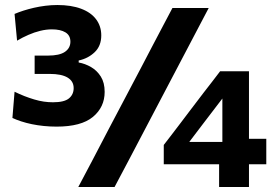

<svg xmlns="http://www.w3.org/2000/svg" viewBox="-20 -745 1102 765"><path d="M205.5 -240.5Q179.5 -240.5 154.8 -243Q130 -245.5 107 -250.2Q84 -255 64.2 -261.5Q44.5 -268 29.5 -275L38 -379.5Q57.5 -370 77.2 -362.2Q97 -354.5 116.2 -348.8Q135.5 -343 154.2 -340.2Q173 -337.5 191 -337.5Q236 -337.5 254.8 -353Q273.5 -368.5 273.5 -394Q273.5 -421.5 249.2 -436Q225 -450.5 178 -450.5Q163 -450.5 147.8 -450.5Q132.5 -450.5 118 -450.5V-523.5Q131.5 -523.5 144.5 -523.5Q157.5 -523.5 171.5 -523.5Q217 -523.5 238.8 -538.5Q260.5 -553.5 260.5 -579Q260.5 -604 240.8 -616Q221 -628 187 -628Q164 -628 140.5 -622.2Q117 -616.5 93.5 -606.2Q70 -596 48 -583L38 -689.5Q54.5 -696.5 74 -702.8Q93.5 -709 115.2 -714Q137 -719 160.8 -722Q184.5 -725 208.5 -725Q264 -725 303.2 -710.2Q342.5 -695.5 363 -668Q383.5 -640.5 383.5 -604Q383.5 -562 357.2 -537Q331 -512 293.5 -504V-496Q319 -491.5 342.8 -477.8Q366.5 -464 381.8 -439.8Q397 -415.5 397 -379Q397 -318 350.2 -279.2Q303.5 -240.5 205.5 -240.5ZM292 0Q321.5 -55 349.2 -108.2Q377 -161.5 412.5 -229.5L543 -477Q567.5 -524 588 -563.2Q608.5 -602.5 627.8 -638.8Q647 -675 667 -713H811.5Q791.5 -675 772.5 -638.8Q753.5 -602.5 732.8 -563.2Q712 -524 687.5 -477L557.5 -229.5Q521.5 -161.5 493.8 -108.2Q466 -55 436.5 0ZM853 0Q853 -34 853 -63Q853 -92 853 -133.5L866 -149V-274.5Q866 -308.5 866 -343Q866 -377.5 866 -411.5L943 -453Q924.5 -428.5 906.5 -404.8Q888.5 -381 869.5 -357L790 -253Q774 -232 758.2 -211.2Q742.5 -190.5 727 -170L723.5 -179.5H885.5L897 -192Q929.5 -192 970.8 -192Q1012 -192 1041 -192V-90.5Q1012 -90.5 970.8 -90.5Q929.5 -90.5 897 -90.5H632.5V-167.5Q645.5 -184 663 -207Q680.5 -230 699 -254.2Q717.5 -278.5 732.5 -298.5L791.5 -376Q808 -397 824.5 -418.5Q841 -440 857 -461H972Q972 -418.5 972 -378Q972 -337.5 972 -297.5V-133.5Q972 -92 972 -63Q972 -34 972 0Z"/></svg>

Font: Commissioner Thin
Style: Bold
Weight: 700
Version: Version 1.001;gftools[0.9.23]